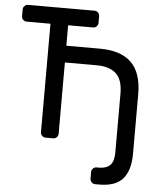

<svg xmlns="http://www.w3.org/2000/svg" viewBox="-61 -752 850 1028"><g transform="rotate(5 364.5 -237.5)"><path d="M582 -270Q582 -345 546 -377.5Q510 -410 442 -410H271V-27Q271 -16 263 -8Q255 0 244 0H203Q192 0 184 -8Q176 -16 176 -27V-610H48Q37 -610 29 -618Q21 -626 21 -637V-673Q21 -684 29 -692Q37 -700 48 -700H405Q416 -700 424 -692Q432 -684 432 -673V-637Q432 -626 424 -618Q416 -610 405 -610H271V-500H451Q564 -500 620.5 -445Q677 -390 677 -275V46Q677 134 638 179.5Q599 225 512 225H489Q478 225 470 217Q462 209 462 198V162Q462 151 470 143Q478 135 489 135H498Q524 135 540.5 128.5Q557 122 566 110Q575 98 578.5 81.5Q582 65 582 46Z"/></g></svg>

Font: Rubik
Style: Regular
Weight: 400
Designer: Hubert & Fischer
Foundry: Hubert & Fischer
Version: Version 1.002; ttfautohint (v1.6)